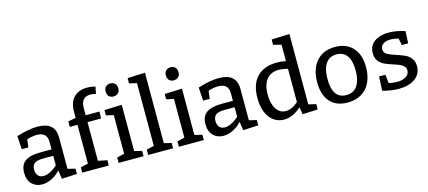

<svg xmlns="http://www.w3.org/2000/svg" viewBox="-58 -1310 4130 1851"><g transform="rotate(-15 2006.5 -385.0)"><path d="M459 -72 534 -54V-1L382 6L369 -80Q329 -36 280.5 -13Q232 10 186 10Q125 10 85 -29.5Q45 -69 45 -142Q45 -224 96.5 -258.5Q148 -293 246 -293H359V-368Q359 -465 257 -465Q215 -465 158 -448L148 -369H82L74 -502Q197 -540 282 -540Q459 -540 459 -386ZM220 -65Q250 -65 287 -83.5Q324 -102 359 -134V-229H262Q198 -229 172 -209.5Q146 -190 146 -149Q146 -107 166 -86Q186 -65 220 -65Z M762 -597V-526H900L897 -457H762V-71L852 -53V0H587V-53L662 -70V-457H585V-512L662 -526V-588Q662 -682 710.5 -731Q759 -780 842 -780Q879 -780 925 -769L911 -699Q879 -707 856 -707Q762 -707 762 -597Z M1124 -533V-71L1199 -53V0H950V-53L1024 -71V-457L950 -474V-527ZM1007 -696Q1007 -727 1024.5 -744Q1042 -761 1070 -761Q1098 -761 1115.5 -744Q1133 -727 1133 -696Q1133 -665 1115.5 -648Q1098 -631 1069 -631Q1041 -631 1024 -648Q1007 -665 1007 -696Z M1420 -774V-71L1494 -53V0H1245V-53L1320 -71V-697L1245 -714V-767Z M1725 -533V-71L1800 -53V0H1551V-53L1625 -71V-457L1551 -474V-527ZM1608 -696Q1608 -727 1625.5 -744Q1643 -761 1671 -761Q1699 -761 1716.5 -744Q1734 -727 1734 -696Q1734 -665 1716.5 -648Q1699 -631 1670 -631Q1642 -631 1625 -648Q1608 -665 1608 -696Z M2269 -72 2344 -54V-1L2192 6L2179 -80Q2139 -36 2090.5 -13Q2042 10 1996 10Q1935 10 1895 -29.5Q1855 -69 1855 -142Q1855 -224 1906.5 -258.5Q1958 -293 2056 -293H2169V-368Q2169 -465 2067 -465Q2025 -465 1968 -448L1958 -369H1892L1884 -502Q2007 -540 2092 -540Q2269 -540 2269 -386ZM2030 -65Q2060 -65 2097 -83.5Q2134 -102 2169 -134V-229H2072Q2008 -229 1982 -209.5Q1956 -190 1956 -149Q1956 -107 1976 -86Q1996 -65 2030 -65Z M2862 -72 2937 -54V-1L2785 6L2773 -67Q2690 10 2601 10Q2544 10 2499.5 -21Q2455 -52 2429.5 -112Q2404 -172 2404 -256Q2404 -396 2475 -468Q2546 -540 2676 -540Q2719 -540 2762 -530V-694L2683 -714V-767L2862 -774ZM2638 -65Q2699 -65 2762 -121V-454Q2710 -467 2673 -467Q2592 -467 2550 -414Q2508 -361 2508 -265Q2508 -172 2543.5 -118.5Q2579 -65 2638 -65Z M3493 -274Q3493 -187 3462 -123Q3431 -59 3373 -24.5Q3315 10 3235 10Q3123 10 3061.5 -58.5Q3000 -127 3000 -254Q3000 -387 3067 -463.5Q3134 -540 3253 -540Q3365 -540 3429 -470Q3493 -400 3493 -274ZM3104 -259Q3104 -63 3241 -63Q3313 -63 3350.5 -116.5Q3388 -170 3388 -269Q3388 -367 3352.5 -417Q3317 -467 3248 -467Q3178 -467 3141 -413.5Q3104 -360 3104 -259Z M3804 -313Q3857 -296 3890 -280.5Q3923 -265 3946.5 -235Q3970 -205 3970 -157Q3970 -78 3907.5 -34Q3845 10 3746 10Q3670 10 3584 -14L3591 -155H3654L3664 -70Q3706 -59 3749 -59Q3799 -59 3834.5 -80.5Q3870 -102 3870 -141Q3870 -166 3854.5 -182.5Q3839 -199 3816 -209Q3793 -219 3753 -232Q3701 -248 3668.5 -263.5Q3636 -279 3613 -309Q3590 -339 3590 -387Q3590 -462 3646 -501Q3702 -540 3785 -540Q3862 -540 3950 -512L3945 -391H3881L3868 -459Q3826 -471 3788 -471Q3743 -471 3715.5 -452Q3688 -433 3688 -400Q3688 -366 3716 -349Q3744 -332 3804 -313Z"/></g></svg>

Font: Bitter Pro Medium
Style: Regular
Weight: 500
Designer: Sol Matas, and Bitter project Authors
Foundry: Sol Matas
Version: Version 1.010